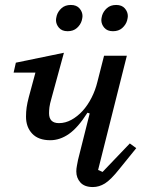

<svg xmlns="http://www.w3.org/2000/svg" viewBox="-20 -743 578 775"><path d="M355 12Q321 12 304.5 -6.5Q288 -25 288 -51Q288 -62 290.5 -74.5Q293 -87 295 -98L342 -285L333 -288Q295 -228 258.5 -202.5Q222 -177 183 -177Q135 -177 110 -203.5Q85 -230 85 -272Q85 -292 87.5 -309.5Q90 -327 96 -350L123 -450H35L44 -490L238 -530L188 -347Q181 -323 179.5 -310Q178 -297 178 -286Q178 -246 218 -246Q244 -246 268.5 -259.5Q293 -273 313.5 -295.5Q334 -318 349.5 -348.5Q365 -379 373 -412L400 -518H492L376 -57L394 -49L504 -164L530 -145L462 -61Q427 -17 403.5 -2.5Q380 12 355 12ZM253 -617Q230 -617 218 -631Q206 -645 206 -662Q206 -668 209 -680Q214 -697 228.5 -710Q243 -723 266 -723Q289 -723 301 -709Q313 -695 313 -678Q313 -672 310 -660Q305 -643 290.5 -630Q276 -617 253 -617ZM436 -617Q413 -617 401 -631Q389 -645 389 -662Q389 -668 392 -680Q397 -697 411.5 -710Q426 -723 449 -723Q472 -723 484 -709Q496 -695 496 -678Q496 -672 493 -660Q488 -643 473.5 -630Q459 -617 436 -617Z"/></svg>

Font: IBM Plex Serif Text
Style: Italic
Weight: 450
Italic angle: -14°
Designer: Mike Abbink, Paul van der Laan, Pieter van Rosmalen
Foundry: Bold Monday
Version: Version 3.001